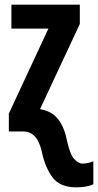

<svg xmlns="http://www.w3.org/2000/svg" viewBox="-20 -565 421 825"><path d="M381 227V128Q357 138 333 138Q318 138 299.5 119Q281 100 267 36Q258 -14 231.5 -50.5Q205 -87 152 -96L323 -462V-545H29V-442H188L18 -77V0H80Q141 0 160 88Q174 155 206 197.5Q238 240 308 240Q352 240 381 227Z"/></svg>

Font: Noto Sans UI Condensed
Style: Bold
Weight: 700
Width: 3
Designer: Monotype Design Team
Foundry: Monotype Imaging Inc.
Version: 1.001